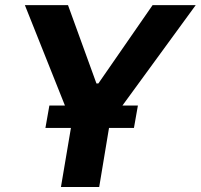

<svg xmlns="http://www.w3.org/2000/svg" viewBox="-20 -748 803 768"><path d="M79.5 -727.5H252L365.8 -414.1H373.4L590.4 -727.5H762.9L419.5 -257L376.8 0H223.8L267.2 -257ZM161.7 -236.3 177.5 -325.8H531.6L515.8 -236.3Z"/></svg>

Font: Inter Tight
Style: Italic
Weight: 400
Italic angle: -9.39999°
Designer: Rasmus Andersson
Foundry: rsms
Version: Version 3.002